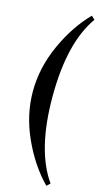

<svg xmlns="http://www.w3.org/2000/svg" viewBox="-144 -757 557 1042"><g transform="rotate(15 135.0 -236.0)"><path d="M31.2 -234.9Q31.2 -367.2 89.4 -496.3Q147.5 -625.5 234.4 -713.9L253.4 -695.8Q141.6 -538.6 141.6 -234.9Q141.6 66.4 253.4 224.1L234.4 241.7Q147.5 153.3 89.4 25.1Q31.2 -103 31.2 -234.9Z"/></g></svg>

Font: Vidaloka
Style: Regular
Weight: 400
Designer: Cyreal (www.cyreal.org)
Foundry: Cyreal (www.cyreal.org)
Version: Version 1.011